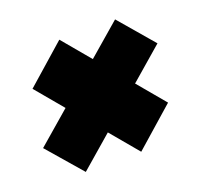

<svg xmlns="http://www.w3.org/2000/svg" viewBox="-81 -531 597 576"><g transform="rotate(-20 217.5 -243.0)"><path d="M278 -43 404 -154 162 -443 36 -332ZM101 -43 435 -332 340 -443 5 -154Z"/></g></svg>

Font: Anybody ExtraExpanded Black
Style: Italic
Weight: 900
Width: 8
Italic angle: -10°
Version: Version 1.113;gftools[0.9.25]